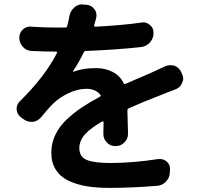

<svg xmlns="http://www.w3.org/2000/svg" viewBox="-20 -826 933 897"><path d="M578.1 -200.2Q578.1 -177.7 561.5 -161.1Q544.9 -143.6 521.5 -143.6H517.6Q494.1 -143.6 478.5 -161.1Q462.9 -177.7 462.9 -199.2Q462.9 -200.2 462.9 -201.2Q462.9 -218.8 463.9 -254.9Q463.9 -256.8 461.9 -258.3Q460 -259.8 458 -258.8Q404.3 -228.5 377.4 -198.7Q350.6 -168.9 350.6 -133.8Q350.6 -93.8 384.8 -79.1Q418.9 -64.5 495.1 -64.5Q600.6 -64.5 719.7 -83Q723.6 -83 727.5 -83Q744.1 -83 757.8 -72.3Q775.4 -57.6 774.4 -35.2L773.4 -21.5Q773.4 2.9 756.3 21.5Q739.3 40 714.8 42Q594.7 51.8 492.2 51.8Q430.7 51.8 383.8 43.9Q336.9 36.1 298.8 17.6Q260.7 -1 240.2 -33.7Q219.7 -66.4 219.7 -113.3Q219.7 -157.2 238.8 -196.8Q257.8 -236.3 292.5 -268.6Q327.1 -300.8 363.3 -324.7Q399.4 -348.6 446.3 -374Q453.1 -377 449.2 -382.8Q426.8 -411.1 383.8 -411.1Q343.8 -411.1 301.8 -391.6Q259.8 -372.1 229.5 -342.8Q205.1 -319.3 172.9 -279.3Q158.2 -260.7 133.8 -256.8Q129.9 -256.8 126 -256.8Q106.4 -256.8 90.8 -268.6L77.1 -278.3Q59.6 -292 57.6 -314.5Q57.6 -316.4 57.6 -317.4Q57.6 -337.9 72.3 -352.5Q189.5 -467.8 246.1 -578.1Q247.1 -581.1 245.6 -583Q244.1 -585 242.2 -585H237.3Q185.5 -585 127.9 -587.9Q103.5 -588.9 86.9 -606.9Q70.3 -625 70.3 -649.4V-650.4Q70.3 -672.9 86.9 -688.5Q102.5 -702.1 122.1 -702.1Q125 -702.1 127 -701.2Q183.6 -697.3 244.1 -697.3H285.2Q292 -697.3 293.9 -704.1Q300.8 -729.5 304.7 -752.9Q309.6 -776.4 328.1 -792Q343.8 -805.7 364.3 -805.7Q367.2 -805.7 369.1 -804.7L384.8 -803.7Q407.2 -801.8 420.9 -783.2Q430.7 -770.5 430.7 -754.9Q430.7 -749 429.7 -743.2Q424.8 -724.6 419.9 -708Q418.9 -705.1 420.9 -703.1Q422.9 -701.2 425.8 -701.2Q552.7 -708 641.6 -720.7Q645.5 -721.7 648.4 -721.7Q667 -721.7 680.7 -709Q698.2 -694.3 697.3 -672.9V-671.9Q697.3 -646.5 680.7 -627.9Q664.1 -609.4 639.6 -606.4Q529.3 -593.8 381.8 -587.9Q374 -587.9 371.1 -581.1Q347.7 -532.2 321.3 -494.1Q320.3 -493.2 321.3 -491.7Q322.3 -490.2 324.2 -491.2Q366.2 -507.8 428.7 -507.8Q472.7 -507.8 506.8 -489.7Q541 -471.7 557.6 -437.5Q561.5 -430.7 567.4 -434.6Q588.9 -444.3 610.8 -453.6Q632.8 -462.9 657.7 -473.6Q682.6 -484.4 695.3 -490.2Q719.7 -501 752 -516.6Q763.7 -521.5 775.4 -521.5Q785.2 -521.5 795.9 -518.6Q817.4 -509.8 827.1 -488.3L831.1 -478.5Q835.9 -468.8 835.9 -459Q835.9 -448.2 830.1 -437.5Q821.3 -416 798.8 -408.2Q769.5 -397.5 736.3 -383.8Q644.5 -348.6 582 -320.3Q575.2 -317.4 575.2 -309.6Z"/></svg>

Font: Gen Jyuu Gothic P Bold
Style: Bold
Weight: 700
Designer: [Source Han Sans]
Ryoko NISHIZUKA  (kana & ideographs); Paul D. Hunt (Latin, Greek & Cyrillic); Wenlong ZHANG  (bopomofo
Version: Version 1.002.20150607